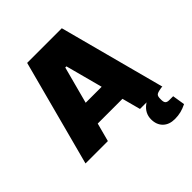

<svg xmlns="http://www.w3.org/2000/svg" viewBox="-220 -758 1068 1068"><g transform="rotate(-45 314.0 -224.0)"><path d="M7.4 0 173.4 -625H446L612 0H436L314.2 -457H305.2L183.4 0ZM118.4 -108.8V-238H501.5V-108.8ZM534.2 177.3Q489.9 177.3 464.2 152.2Q438.6 127 438.6 84.5Q438.6 36.7 479.1 6Q519.7 -24.6 594.4 -33.9L604.4 0L591.2 2.5Q569.3 6.4 562.5 13.5Q555.6 20.6 555.6 39.1V47.9Q555.6 65.4 562.3 72.9Q569.1 80.4 585.4 80.4H616.6L628.4 154.2Q604.8 166 582.2 171.7Q559.5 177.3 534.2 177.3Z"/></g></svg>

Font: Changa
Style: Regular
Weight: 400
Designer: Eduardo Rodriguez Tunni
Foundry: Eduardo Rodriguez Tunni
Version: Version 3.003